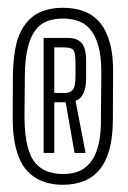

<svg xmlns="http://www.w3.org/2000/svg" viewBox="-20 -754 338 506"><path d="M145.5 -267Q177 -267 201.2 -276.8Q225.5 -286.5 242.8 -307.5Q260 -328.5 268.8 -361.5Q277.5 -394.5 277.5 -442L278 -558.5Q279 -606 270 -639.5Q261 -673 243.8 -693.8Q226.5 -714.5 202 -724Q177.5 -733.5 146 -733.5Q121 -733.5 99.8 -727.2Q78.5 -721 62.8 -707.5Q47 -694 36 -673.2Q25 -652.5 20 -623.8Q15 -595 14 -558.5L13.5 -442Q13.5 -405.5 19 -377Q24.5 -348.5 35 -327.8Q45.5 -307 61.8 -293.8Q78 -280.5 99.2 -273.8Q120.5 -267 145.5 -267ZM145.5 -295.5Q125 -295.5 106.8 -301.5Q88.5 -307.5 74.2 -323.2Q60 -339 52.5 -368.8Q45 -398.5 44.5 -444.5L45.5 -555.5Q46 -593 51.2 -619Q56.5 -645 65.5 -662Q74.5 -679 87 -688.5Q99.5 -698 114.8 -701.5Q130 -705 146 -705Q163 -705 178 -701.2Q193 -697.5 205.8 -688Q218.5 -678.5 228 -661.5Q237.5 -644.5 242.5 -618.5Q247.5 -592.5 247 -555.5L246 -444Q246.5 -407.5 241.5 -381.8Q236.5 -356 227 -339.2Q217.5 -322.5 205 -312.8Q192.5 -303 177.5 -299.2Q162.5 -295.5 145.5 -295.5ZM95 -351H123V-484.5H153L176.5 -351H205.5L179 -488.5Q193 -493 200 -508.5Q207 -524 207 -548.5V-594Q207 -615 202 -628.5Q197 -642 186.2 -648Q175.5 -654 158.5 -654H95ZM123 -509V-629H149Q170 -629 174.5 -620.5Q179 -612 179 -587V-556Q179 -524.5 171.5 -516.8Q164 -509 152 -509Z"/></svg>

Font: Anybody ExtraCondensed Light
Style: Regular
Weight: 300
Width: 2
Version: Version 1.113;gftools[0.9.25]